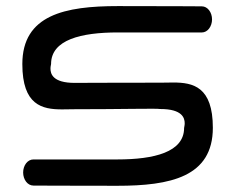

<svg xmlns="http://www.w3.org/2000/svg" viewBox="-20 -598 757 618"><path d="M221.1 -331.2C149.5 -331 142.3 -360.7 142.5 -377.6C142.5 -385.6 144.4 -389 144.4 -392C144.4 -470.1 240.9 -493.6 359.5 -493.6C471 -493.6 629.5 -493.5 629.5 -493.5C648.4 -493.5 662.5 -513.1 662.5 -535.6C662.5 -558.1 648.4 -577.6 629.5 -577.6C629.5 -577.6 521 -578.4 359.5 -578.4C189.2 -578.4 51.9 -550.1 51.9 -391.7C51.9 -259.3 115.8 -245.9 179.6 -245.9C192.8 -245.9 205.9 -246.4 218.5 -246.4C372.5 -246.4 486.7 -249.5 495.1 -247.1L495.9 -247.1C566.9 -247.2 574.5 -218.1 574.5 -201.2C574.5 -193 572.6 -189.4 572.6 -186.3C572.6 -108.2 476.1 -84.8 357.5 -84.8C246 -84.8 87.5 -84.8 87.5 -84.8C68.6 -84.8 54.5 -65.3 54.5 -42.8C54.5 -20.2 68.6 -0.7 87.5 -0.7C87.5 -0.7 196 0 357.5 0C527.8 0 665.1 -28.2 665.1 -186.7C665.1 -319.1 601.2 -332.5 537.4 -332.4C524.2 -332.4 511.1 -331.9 498.5 -331.9C335.7 -331.9 221.1 -331.2 221.1 -331.2Z"/></svg>

Font: Hi.
Style: Bold
Weight: 400
Designer: Mew Too, Robert Jablonski
Foundry: Cannot Into Space Fonts
Version: Version 1.996